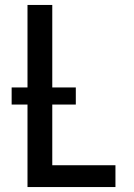

<svg xmlns="http://www.w3.org/2000/svg" viewBox="-20 -755 540 775"><path d="M91 0V-333H27V-402H91V-735H191V-402H286V-333H191V-88H446V0Z"/></svg>

Font: Iosevka SS18 Semibold
Style: Regular
Weight: 600
Monospace: yes
Designer: Belleve Invis
Foundry: Belleve Invis
Version: Version 25.1.1; ttfautohint (v1.8.4)